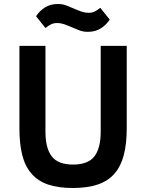

<svg xmlns="http://www.w3.org/2000/svg" viewBox="-20 -927 730 959"><path d="M207 -698V-269Q207 -187 238.5 -146Q270 -105 345 -105Q420 -105 451.5 -146Q483 -187 483 -269V-698H613V-286Q613 -209 598.5 -153Q584 -97 552 -60Q520 -23 468.5 -5.5Q417 12 344 12Q270 12 219.5 -5.5Q169 -23 137 -60Q105 -97 91 -153Q77 -209 77 -286V-698ZM419 -768Q396 -768 377.5 -775Q359 -782 341 -790Q318 -800 300.5 -806Q283 -812 266 -812Q249 -812 236 -806Q223 -800 207 -787L160 -846Q177 -872 204 -889.5Q231 -907 269 -907Q292 -907 310.5 -900Q329 -893 347 -885Q370 -875 387.5 -869Q405 -863 422 -863Q439 -863 452 -869Q465 -875 481 -888L528 -829Q511 -803 484 -785.5Q457 -768 419 -768Z"/></svg>

Font: IBM Plex Sans SmBld
Style: Regular
Weight: 600
Designer: Mike Abbink, Paul van der Laan, Pieter van Rosmalen
Foundry: Bold Monday
Version: Version 3.005